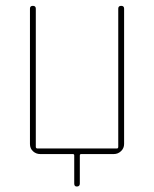

<svg xmlns="http://www.w3.org/2000/svg" viewBox="-20 -540 540 673"><path d="M121.1 0Q106.4 0 95.7 -9.8Q85 -19.5 85 -35.2V-509.8Q85 -519.5 95.2 -519.5Q105.5 -519.5 105.5 -509.8V-25.4Q105.5 -20.5 110.4 -19.5H389.6Q394.5 -19.5 394.5 -25.4V-509.8Q394.5 -519.5 404.8 -519.5Q415 -519.5 415 -509.8V-35.2Q415 -20.5 404.3 -10.3Q393.6 0 378.9 0H264.6Q259.8 0 259.8 4.9V103.5Q259.8 113.3 250 113.8Q240.2 114.3 240.2 103.5V4.9Q240.2 0 235.4 0Z"/></svg>

Font: Rounded-X Mgen+ 1mn thin
Style: Regular
Weight: 100
Designer: [Source Han Sans]
Ryoko NISHIZUKA  (kana & ideographs); Paul D. Hunt (Latin, Greek & Cyrillic); Wenlong ZHANG  (bopomofo
Version: Version 1.059.20150602